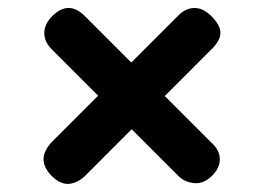

<svg xmlns="http://www.w3.org/2000/svg" viewBox="-20 -579 650 476"><path d="M108.5 -142.5Q66.5 -184.5 110.5 -229L422 -540.5Q440.5 -559 462 -559.2Q483.5 -559.5 504.5 -538.5Q526 -517 526.5 -498.2Q527 -479.5 505 -457.5L193 -145Q173 -125 151.2 -123.2Q129.5 -121.5 108.5 -142.5ZM505.5 -143Q485.5 -123 461.8 -125Q438 -127 422 -143L108.5 -456.5Q89.5 -475.5 89.8 -497.5Q90 -519.5 109.5 -539Q150 -579.5 190.5 -539L507.5 -222Q525.5 -204 525 -183Q524.5 -162 505.5 -143Z"/></svg>

Font: Fraunces SuperSoft 9pt
Style: Regular
Weight: 900
Version: Version 1.000;[b76b70a41]